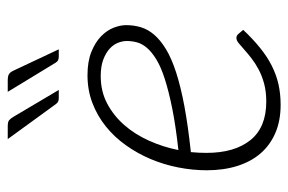

<svg xmlns="http://www.w3.org/2000/svg" viewBox="-147 -609 762 508"><g transform="rotate(-90 234.0 -355.0)"><path d="M37.5 0ZM421.5 -402.5Q421.5 -382 416 -363.5Q410.5 -345 396.5 -328.5Q382.5 -312 358.5 -297.2Q334.5 -282.5 297 -270.2Q259.5 -258 207.5 -248.2Q155.5 -238.5 85.5 -231Q84.5 -220.5 84 -210.2Q83.5 -200 83.5 -190Q83.5 -115.5 117.2 -73.5Q151 -31.5 219 -31.5Q245.5 -31.5 266.8 -37.2Q288 -43 304.8 -52Q321.5 -61 334.2 -71Q347 -81 357 -90Q367 -99 374.2 -104.8Q381.5 -110.5 387.5 -110.5Q393.5 -110.5 398 -105.5L409 -92.5Q384.5 -66.5 361.2 -47.8Q338 -29 314.2 -17Q290.5 -5 265 0.8Q239.5 6.5 210.5 6.5Q169 6.5 136.8 -7.2Q104.5 -21 82.5 -46.2Q60.5 -71.5 49 -107.8Q37.5 -144 37.5 -189Q37.5 -226.5 45 -264.5Q52.5 -302.5 67.2 -337.5Q82 -372.5 103.8 -403Q125.5 -433.5 153.5 -456Q181.5 -478.5 215.5 -491.5Q249.5 -504.5 289 -504.5Q325.5 -504.5 350.8 -494.2Q376 -484 391.8 -468.8Q407.5 -453.5 414.5 -435.8Q421.5 -418 421.5 -402.5ZM286.5 -469.5Q246.5 -469.5 214.2 -452.5Q182 -435.5 157.2 -407.2Q132.5 -379 115.8 -341.8Q99 -304.5 91 -264Q154.5 -271 200.5 -280.2Q246.5 -289.5 278.5 -299.8Q310.5 -310 330.2 -322Q350 -334 361 -346.8Q372 -359.5 375.8 -373Q379.5 -386.5 379.5 -401Q379.5 -411.5 374.8 -423.8Q370 -436 359 -446Q348 -456 330.2 -462.8Q312.5 -469.5 286.5 -469.5ZM275.5 -715.5Q287 -715.5 292.2 -712Q297.5 -708.5 301.5 -699.5L357.5 -580.5H338.5Q333 -580.5 329 -582.2Q325 -584 322 -589L245 -715.5ZM154 -715.5Q165.5 -715.5 170 -711.8Q174.5 -708 179.5 -699.5L250 -580.5H228.5Q223 -580.5 219.2 -582.2Q215.5 -584 212 -589L120 -715.5Z"/></g></svg>

Font: Lato Light
Style: Italic
Weight: 300
Italic angle: -7°
Designer: Lukasz Dziedzic
Foundry: tyPoland Lukasz Dziedzic
Version: Version 2.007; 2014-02-27